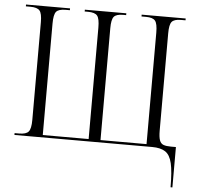

<svg xmlns="http://www.w3.org/2000/svg" viewBox="-60 -775 1074 1047"><g transform="rotate(5 477.0 -252.0)"><path d="M912 210Q912 124 901.5 79Q891 34 865 17Q839 0 793 0H39V-10H64Q102 -10 115.5 -26Q129 -42 129 -90V-625Q129 -673 115.5 -688.5Q102 -704 65 -704H40V-714H281V-704H258Q219 -704 206 -688Q193 -672 193 -623V-13H444V-623Q444 -672 431 -688Q418 -704 380 -704H362V-714H589V-704H572Q535 -704 522 -688.5Q509 -673 509 -625V-13H761V-623Q761 -672 748 -688Q735 -704 698 -704H673V-714H914V-704H889Q852 -704 839 -688.5Q826 -673 826 -625V-93Q826 -57 832.5 -39.5Q839 -22 854 -16.5Q869 -11 895 -11H922V210Z"/></g></svg>

Font: Noto Serif Display SemiCondensed Light
Style: Regular
Weight: 300
Width: 4
Designer: Monotype Design Team
Foundry: Monotype Imaging Inc.
Version: Version 2.009